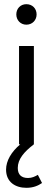

<svg xmlns="http://www.w3.org/2000/svg" viewBox="-20 -690 253 918"><path d="M71 0H77C34 36 9 79 9 121C9 181 54 208 106 208C139 208 162 198 181 185L161 146C147 154 133 161 114 161C82 161 65 145 65 113C65 71 95 36 142 0V-470H71ZM58 -621C58 -594 78 -572 106 -572C135 -572 155 -594 155 -621C155 -649 135 -670 106 -670C78 -670 58 -649 58 -621Z"/></svg>

Font: MV Cash Light
Style: Regular
Weight: 300
Designer: Rodrigo Fuenzalida
Foundry: fragTYPE
Version: Version 1.100;Glyphs 3.1.2 (3151)